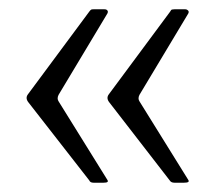

<svg xmlns="http://www.w3.org/2000/svg" viewBox="-20 -468 476 413"><path d="M385 -81Q389 -75 376 -75H355Q348 -75 345 -80L215 -248Q208 -257 214 -265L346 -443Q348 -447 350 -447.5Q352 -448 355 -448H379Q382 -448 384.5 -445.5Q387 -443 385 -439L280 -264Q276 -256 280 -250ZM211 -81Q215 -75 203 -75H181Q174 -75 172 -80L41 -248Q34 -257 40 -265L172 -443Q175 -447 176.5 -447.5Q178 -448 181 -448H205Q209 -448 211 -445.5Q213 -443 211 -439L106 -264Q102 -256 106 -250Z"/></svg>

Font: Libre Franklin Light
Style: Regular
Weight: 300
Designer: Pablo Impallari, Rodrigo Fuenzalida, Nhung Nguyen
Foundry: Impallari Type
Version: Version 3.000